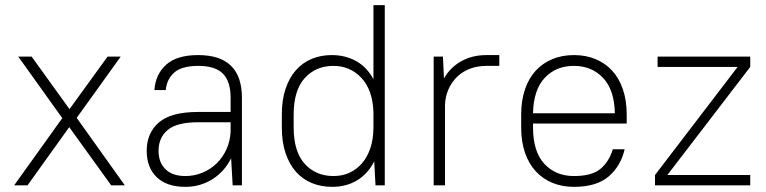

<svg xmlns="http://www.w3.org/2000/svg" viewBox="-20 -720 2975 746"><path d="M249 -226 87 0H35L222 -261L51 -500H103L250 -296L398 -500H449L278 -262L465 0H412Z M700 6Q628 6 589 -31.5Q550 -69 550 -134Q550 -203 597 -244Q644 -285 750 -285H876V-340Q876 -404 846 -434Q816 -464 750 -464Q687 -464 657.5 -438.5Q628 -413 624 -370H580Q584 -431 625.5 -468.5Q667 -506 750 -506Q920 -506 920 -340V0H884L878 -105Q852 -53 805 -23.5Q758 6 700 6ZM700 -36Q735 -36 766.5 -49Q798 -62 822 -85.5Q846 -109 860 -140Q874 -171 876 -207V-245H750Q667 -245 631.5 -215Q596 -185 596 -134Q596 -89 623 -62.5Q650 -36 700 -36Z M1271 6Q1227 6 1191 -9Q1155 -24 1129.5 -53Q1104 -82 1089.5 -125Q1075 -168 1075 -225V-275Q1075 -332 1089.5 -375Q1104 -418 1129.5 -447Q1155 -476 1190.5 -491Q1226 -506 1269 -506Q1322 -506 1364 -482.5Q1406 -459 1431 -412V-700H1475V0H1439L1434 -93Q1409 -44 1367 -19Q1325 6 1271 6ZM1276 -36Q1309 -36 1337 -48.5Q1365 -61 1386 -85Q1407 -109 1419 -144.5Q1431 -180 1431 -225V-284Q1428 -371 1384 -417.5Q1340 -464 1276 -464Q1207 -464 1164 -416.5Q1121 -369 1121 -275V-225Q1121 -131 1164 -83.5Q1207 -36 1276 -36Z M1665 -500H1701L1705 -415Q1729 -458 1772 -482Q1815 -506 1870 -506H1920V-464H1870Q1835 -464 1806 -453Q1777 -442 1756 -421.5Q1735 -401 1722.5 -373Q1710 -345 1709 -312V0H1665Z M2210 6Q2164 6 2126.5 -9.5Q2089 -25 2062 -54Q2035 -83 2020 -126Q2005 -169 2005 -225V-275Q2005 -330 2020 -373.5Q2035 -417 2062 -446Q2089 -475 2126.5 -490.5Q2164 -506 2210 -506Q2256 -506 2293.5 -490.5Q2331 -475 2358 -446Q2385 -417 2400 -373.5Q2415 -330 2415 -275V-240H2051V-225Q2051 -131 2095 -83.5Q2139 -36 2210 -36Q2279 -36 2312.5 -63.5Q2346 -91 2361 -140H2407Q2392 -75 2345 -34.5Q2298 6 2210 6ZM2210 -464Q2140 -464 2096.5 -417.5Q2053 -371 2051 -280H2369Q2367 -371 2323 -417.5Q2279 -464 2210 -464Z M2535 -500H2895V-460L2573 -40H2895V0H2525V-40L2846 -460H2535Z"/></svg>

Font: PT Root UI Web Light
Style: Regular
Weight: 300
Designer: Vitaly Kuzmin
Foundry: ParaType Ltd.
Version: Version 1.000W